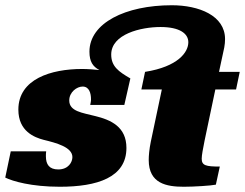

<svg xmlns="http://www.w3.org/2000/svg" viewBox="-37 -704 934 732"><path d="M502 -363H580L538 -164C532 -135 530 -110 530 -94C530 -4 598 8 664 8C702 8 767 4 786 0L801 -69C748 -69 732 -73 732 -99C732 -112 737 -138 743 -168L784 -363H863L877 -430H798L818 -523C820 -534 821 -545 821 -555C821 -645 721 -684 618 -684C441 -684 304 -616 304 -507C304 -469 317 -450 342 -437C321 -439 298 -441 276 -441C158 -441 33 -403 33 -286C33 -203 95 -180 129 -171C178 -159 239 -143 239 -105C239 -86 224 -58 185 -58C151 -58 138 -77 138 -108C138 -114 138 -121 139 -127H4L-17 -27C11 -13 83 8 191 8C333 8 445 -27 445 -140C445 -220 387 -247 324 -262C278 -274 227 -279 227 -321C227 -353 256 -374 278 -374C303 -374 310 -349 310 -325C310 -317 308 -310 307 -304H437L460 -405C415 -431 387 -451 387 -496C387 -574 500 -601 575 -601C648 -601 681 -576 681 -543C681 -505 642 -450 516 -430Z"/></svg>

Font: Racing Sans One
Style: Regular
Weight: 400
Designer: Pablo Impallari, Rodrigo Fuenzalida
Foundry: Pablo Impallari, Rodrigo Fuenzalida
Version: Version 1.001